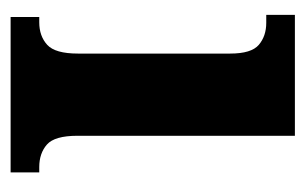

<svg xmlns="http://www.w3.org/2000/svg" viewBox="-127 -449 576 362"><g transform="rotate(90 161.0 -268.0)"><path d="M12 0V-54H22Q48 -54 64.5 -69Q81 -84 81 -127V-414Q81 -454 64.5 -468Q48 -482 23 -482H8V-536H236V-126Q236 -83 252.5 -68.5Q269 -54 295 -54H305V0Z"/></g></svg>

Font: Noto Serif Lao Condensed ExtraBold
Style: Regular
Weight: 800
Width: 3
Designer: Monotype Design Team
Foundry: Monotype Imaging Inc.
Version: Version 2.003; ttfautohint (v1.8.4.7-5d5b)